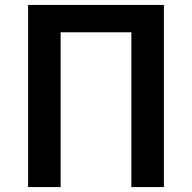

<svg xmlns="http://www.w3.org/2000/svg" viewBox="-20 -759 780 779"><path d="M94 0V-739H645V0H513V-628H226V0Z"/></svg>

Font: Noto Sans SC SemiBold
Style: Regular
Weight: 600
Designer: Ryoko NISHIZUKA 西塚涼子 (kana, bopomofo & ideographs); Paul D. Hunt (Latin, Greek & Cyrillic); Sandoll Communications 산돌커뮤니
Foundry: Adobe
Version: Version 2.004-H2;hotconv 1.0.118;makeotfexe 2.5.65603